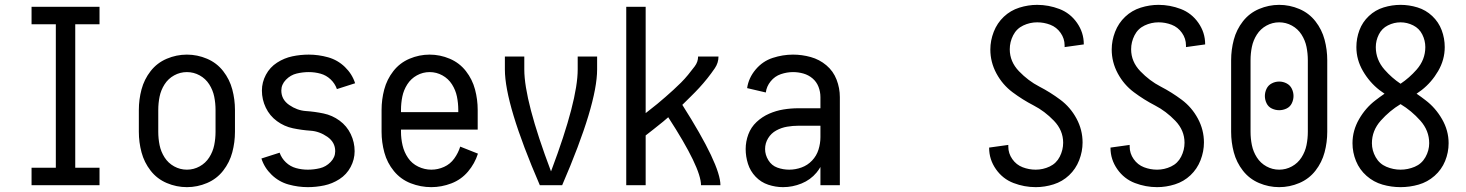

<svg xmlns="http://www.w3.org/2000/svg" viewBox="-20 -763 6040 791"><path d="M110 0V-72H210V-663H110V-735H390V-663H290V-72H390V0Z M750 8Q707 8 667 -9Q627 -26 600.5 -60Q574 -94 563 -135.5Q552 -177 552 -220V-310Q552 -353 563 -394.5Q574 -436 600.5 -470Q627 -504 667 -521Q707 -538 750 -538Q793 -538 833 -521Q873 -504 899.5 -470Q926 -436 937 -394.5Q948 -353 948 -310V-220Q948 -177 937 -135.5Q926 -94 899.5 -60Q873 -26 833 -9Q793 8 750 8ZM750 -64Q778 -64 802.5 -77.5Q827 -91 842 -114.5Q857 -138 862.5 -165Q868 -192 868 -220V-310Q868 -338 862.5 -365Q857 -392 842 -415.5Q827 -439 802.5 -452.5Q778 -466 750 -466Q722 -466 697.5 -452.5Q673 -439 658 -415.5Q643 -392 637.5 -365Q632 -338 632 -310V-220Q632 -192 637.5 -165Q643 -138 658 -114.5Q673 -91 697.5 -77.5Q722 -64 750 -64Z M1248 8Q1208 8 1168.5 -3Q1129 -14 1099 -43Q1069 -72 1057 -110L1132 -134Q1140 -111 1158 -94Q1176 -77 1199.5 -70.5Q1223 -64 1248 -64Q1273 -64 1298 -70Q1323 -76 1342 -95.5Q1361 -115 1361 -140Q1361 -177 1328.5 -199.5Q1296 -222 1259.5 -224.5Q1223 -227 1187 -234.5Q1151 -242 1121 -264Q1091 -286 1075 -319.5Q1059 -353 1059 -390Q1059 -424 1075.5 -455Q1092 -486 1121.5 -505Q1151 -524 1184.5 -531Q1218 -538 1252 -538Q1292 -538 1331.5 -527Q1371 -516 1401 -487Q1431 -458 1443 -420L1368 -396Q1360 -419 1342 -436Q1324 -453 1300.5 -459.5Q1277 -466 1252 -466Q1227 -466 1202 -460Q1177 -454 1158 -434.5Q1139 -415 1139 -390Q1139 -353 1171.5 -330.5Q1204 -308 1240.5 -305.5Q1277 -303 1313 -295.5Q1349 -288 1379 -266Q1409 -244 1425 -210.5Q1441 -177 1441 -140Q1441 -106 1424.5 -75Q1408 -44 1378.5 -25Q1349 -6 1315.5 1Q1282 8 1248 8Z M1757 8Q1713 8 1672 -8Q1631 -24 1603 -58Q1575 -92 1563.5 -134.5Q1552 -177 1552 -220V-310Q1552 -353 1563 -394.5Q1574 -436 1600.5 -470Q1627 -504 1667 -521Q1707 -538 1750 -538Q1793 -538 1833 -521Q1873 -504 1899.5 -470Q1926 -436 1937 -394.5Q1948 -353 1948 -310V-229H1632V-220Q1632 -192 1638.5 -164Q1645 -136 1661 -112.5Q1677 -89 1703 -76.5Q1729 -64 1757 -64Q1784 -64 1809.5 -75.5Q1835 -87 1851.5 -110Q1868 -133 1876 -159L1949 -130Q1936 -89 1908 -56Q1880 -23 1839.5 -7.5Q1799 8 1757 8ZM1632 -301H1868V-310Q1868 -338 1862.5 -365Q1857 -392 1842 -415.5Q1827 -439 1802.5 -452.5Q1778 -466 1750 -466Q1722 -466 1697.5 -452.5Q1673 -439 1658 -415.5Q1643 -392 1637.5 -365Q1632 -338 1632 -310Z M2204 0Q2060 -333 2060 -477V-530H2140V-477Q2140 -348 2250 -57L2252 -62Q2360 -349 2360 -477V-530H2440V-477Q2440 -333 2296 0Z M2560 0V-735H2640V-297L2654 -308Q2671 -321 2688 -335Q2705 -349 2721.5 -363.5Q2738 -378 2754 -392.5Q2770 -407 2785.5 -422.5Q2801 -438 2814.5 -454.5Q2828 -471 2842 -489.5Q2856 -508 2856 -530H2940Q2940 -504 2925 -482Q2910 -460 2894 -440Q2878 -420 2861 -401.5Q2844 -383 2826 -365.5Q2808 -348 2791 -331Q2948 -84 2948 0H2868Q2868 -72 2733 -280Q2722 -271 2712 -262Q2692 -246 2672 -230Q2656 -217 2640 -205V0Z M3206 8Q3175 8 3145 -2Q3115 -12 3093 -35Q3071 -58 3061.5 -88Q3052 -118 3052 -149Q3052 -180 3063 -209.5Q3074 -239 3097 -260.5Q3120 -282 3148.5 -294.5Q3177 -307 3207.5 -312Q3238 -317 3269 -317H3360V-363Q3360 -385 3352 -405.5Q3344 -426 3327.5 -440Q3311 -454 3290 -460Q3269 -466 3247 -466Q3222 -466 3197 -457.5Q3172 -449 3155 -428Q3138 -407 3135 -382L3058 -400Q3064 -442 3093 -476.5Q3122 -511 3163.5 -524.5Q3205 -538 3247 -538Q3284 -538 3320 -528Q3356 -518 3384.5 -494Q3413 -470 3426.5 -435Q3440 -400 3440 -363V0H3360V-75Q3353 -63 3344 -52Q3319 -22 3282 -7Q3245 8 3206 8ZM3360 -198V-245H3269Q3246 -245 3222.5 -241Q3199 -237 3178 -225.5Q3157 -214 3144.5 -193.5Q3132 -173 3132 -149Q3132 -125 3145.5 -103Q3159 -81 3182.5 -72.5Q3206 -64 3231.5 -64Q3257 -64 3282 -73Q3307 -82 3325.5 -101.5Q3344 -121 3352 -146.5Q3360 -172 3360 -198Z M4247 8Q4200 8 4155.5 -9Q4111 -26 4083 -66Q4055 -106 4055 -154V-155L4134 -166Q4134 -162 4134 -159Q4134 -131 4150.5 -107.5Q4167 -84 4193 -74Q4219 -64 4247 -64Q4277 -64 4304.5 -77Q4332 -90 4346 -117.5Q4360 -145 4360 -175Q4360 -226 4322 -265.5Q4284 -305 4238.5 -328.5Q4193 -352 4151.5 -383Q4110 -414 4085 -460.5Q4060 -507 4060 -559Q4060 -596 4074 -632Q4088 -668 4115.5 -694Q4143 -720 4179.5 -731.5Q4216 -743 4253 -743Q4300 -743 4344.5 -726Q4389 -709 4417 -669Q4445 -629 4445 -581V-580L4366 -569Q4366 -573 4366 -576Q4366 -604 4349.5 -627.5Q4333 -651 4307 -661Q4281 -671 4253 -671Q4223 -671 4195.5 -658Q4168 -645 4154 -617.5Q4140 -590 4140 -560Q4140 -509 4178 -469.5Q4216 -430 4261.5 -406.5Q4307 -383 4348.5 -352Q4390 -321 4415 -274.5Q4440 -228 4440 -176Q4440 -139 4426 -103Q4412 -67 4384.5 -41Q4357 -15 4320.5 -3.5Q4284 8 4247 8Z M4747 8Q4700 8 4655.5 -9Q4611 -26 4583 -66Q4555 -106 4555 -154V-155L4634 -166Q4634 -162 4634 -159Q4634 -131 4650.5 -107.5Q4667 -84 4693 -74Q4719 -64 4747 -64Q4777 -64 4804.5 -77Q4832 -90 4846 -117.5Q4860 -145 4860 -175Q4860 -226 4822 -265.5Q4784 -305 4738.5 -328.5Q4693 -352 4651.5 -383Q4610 -414 4585 -460.5Q4560 -507 4560 -559Q4560 -596 4574 -632Q4588 -668 4615.5 -694Q4643 -720 4679.5 -731.5Q4716 -743 4753 -743Q4800 -743 4844.5 -726Q4889 -709 4917 -669Q4945 -629 4945 -581V-580L4866 -569Q4866 -573 4866 -576Q4866 -604 4849.5 -627.5Q4833 -651 4807 -661Q4781 -671 4753 -671Q4723 -671 4695.5 -658Q4668 -645 4654 -617.5Q4640 -590 4640 -560Q4640 -509 4678 -469.5Q4716 -430 4761.5 -406.5Q4807 -383 4848.5 -352Q4890 -321 4915 -274.5Q4940 -228 4940 -176Q4940 -139 4926 -103Q4912 -67 4884.5 -41Q4857 -15 4820.5 -3.5Q4784 8 4747 8Z M5250 8Q5207 8 5167 -9Q5127 -26 5100.5 -60Q5074 -94 5063 -135.5Q5052 -177 5052 -220V-515Q5052 -558 5063 -599.5Q5074 -641 5100.5 -675Q5127 -709 5167 -726Q5207 -743 5250 -743Q5293 -743 5333 -726Q5373 -709 5399.5 -675Q5426 -641 5437 -599.5Q5448 -558 5448 -515V-220Q5448 -177 5437 -135.5Q5426 -94 5399.5 -60Q5373 -26 5333 -9Q5293 8 5250 8ZM5250 -64Q5278 -64 5302.5 -77.5Q5327 -91 5342 -114.5Q5357 -138 5362.5 -165Q5368 -192 5368 -220V-515Q5368 -543 5362.5 -570Q5357 -597 5342 -620.5Q5327 -644 5302.5 -657.5Q5278 -671 5250 -671Q5222 -671 5197.5 -657.5Q5173 -644 5158 -620.5Q5143 -597 5137.5 -570Q5132 -543 5132 -515V-220Q5132 -192 5137.5 -165Q5143 -138 5158 -114.5Q5173 -91 5197.5 -77.5Q5222 -64 5250 -64ZM5250 -309Q5234 -309 5219.5 -316Q5205 -323 5198 -337.5Q5191 -352 5191 -367.5Q5191 -383 5198 -397.5Q5205 -412 5219.5 -419.5Q5234 -427 5250 -427Q5266 -427 5280.5 -419.5Q5295 -412 5302 -397.5Q5309 -383 5309 -367.5Q5309 -352 5302 -337.5Q5295 -323 5280.5 -316Q5266 -309 5250 -309Z M5750 8Q5712 8 5675.5 -2.5Q5639 -13 5610 -38.5Q5581 -64 5566.5 -99.5Q5552 -135 5552 -173Q5552 -225 5579 -272Q5606 -319 5647 -350Q5665 -364 5684 -377Q5674 -384 5663 -392Q5622 -424 5595 -470.5Q5568 -517 5568 -569Q5568 -605 5580.5 -638.5Q5593 -672 5619.5 -697Q5646 -722 5680.5 -732.5Q5715 -743 5750 -743Q5785 -743 5819.5 -732.5Q5854 -722 5880.5 -697Q5907 -672 5919.5 -638.5Q5932 -605 5932 -569Q5932 -517 5905 -470.5Q5878 -424 5837 -392Q5826 -384 5816 -377Q5835 -364 5853 -350Q5894 -319 5921 -272Q5948 -225 5948 -173Q5948 -135 5933.5 -99.5Q5919 -64 5890 -38.5Q5861 -13 5824.5 -2.5Q5788 8 5750 8ZM5750 -64Q5780 -64 5808.5 -76Q5837 -88 5852.5 -115.5Q5868 -143 5868 -173Q5868 -225 5831.5 -266Q5795 -307 5750 -334Q5705 -307 5668.5 -266Q5632 -225 5632 -173Q5632 -143 5647.5 -115.5Q5663 -88 5691.5 -76Q5720 -64 5750 -64ZM5750 -418Q5786 -442 5816 -476Q5852 -517 5852 -569Q5852 -596 5839.5 -621Q5827 -646 5802 -658.5Q5777 -671 5750 -671Q5723 -671 5698 -658.5Q5673 -646 5660.5 -621Q5648 -596 5648 -569Q5648 -517 5684 -476Q5714 -442 5750 -418Z"/></svg>

Font: Iosevka SS08
Style: Regular
Weight: 400
Monospace: yes
Designer: Belleve Invis
Foundry: Belleve Invis
Version: 2.1.0; ttfautohint (v1.8.2)